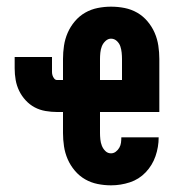

<svg xmlns="http://www.w3.org/2000/svg" viewBox="-20 -548 540 576"><path d="M313 8Q293 8 273 4Q253 0 235.5 -10Q218 -20 204.5 -36Q191 -52 183 -70.5Q175 -89 172 -109Q169 -129 169 -149V-212H151Q134 -212 116.5 -215Q99 -218 84 -226Q69 -234 57 -247Q45 -260 37.5 -275.5Q30 -291 27 -308Q24 -325 24 -343V-377H136V-343Q136 -337 136 -332Q136 -327 137.5 -322Q139 -317 142.5 -312.5Q146 -308 151 -308H169V-371Q169 -391 172 -411Q175 -431 183 -449.5Q191 -468 204.5 -484Q218 -500 235.5 -510Q253 -520 273 -524Q293 -528 313 -528Q334 -528 354 -524Q374 -520 391.5 -510Q409 -500 422.5 -484Q436 -468 444 -449.5Q452 -431 455 -411Q458 -391 458 -371V-212H280V-149Q280 -140 281 -130Q282 -120 285.5 -111Q289 -102 296 -95Q303 -88 313 -88Q321 -88 327.5 -93Q334 -98 338 -105Q342 -112 343 -120Q344 -128 344 -136H456Q456 -107 446.5 -79.5Q437 -52 417 -31Q397 -10 369.5 -1Q342 8 313 8ZM280 -308H346V-371Q346 -380 345 -390Q344 -400 341 -409Q338 -418 330.5 -425Q323 -432 313 -432Q304 -432 296.5 -425Q289 -418 285.5 -409Q282 -400 281 -390Q280 -380 280 -371Z"/></svg>

Font: Iosevka SS18
Style: Bold
Weight: 700
Monospace: yes
Designer: Belleve Invis
Foundry: Belleve Invis
Version: Version 25.1.1; ttfautohint (v1.8.4)